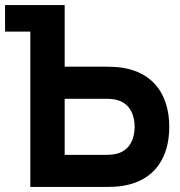

<svg xmlns="http://www.w3.org/2000/svg" viewBox="-20 -740 712 760"><path d="M404 0C418 0 445 -1 464 -4C593 -24 650 -117 650 -238C650 -359 592 -452 464 -472C445 -475 417 -476 404 -476H236V-720H0V-615H100V0ZM236 -349H398C412 -349 430 -348 444 -344C499 -329 513 -277 513 -238C513 -199 499 -147 444 -132C430 -128 412 -127 398 -127H236Z"/></svg>

Font: Manrope ExtraBold
Style: Regular
Weight: 800
Designer: Mikhail Sharanda
Foundry: Mikhail Sharanda
Version: Version 4.505